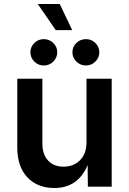

<svg xmlns="http://www.w3.org/2000/svg" viewBox="-20 -944 652 971"><path d="M254.4 6.8Q169.9 6.8 118.7 -46.9Q67.4 -100.6 67.4 -198.7V-545.9H194.3V-218.3Q194.3 -163.6 222.9 -132.3Q251.5 -101.1 301.3 -101.1Q352.1 -101.1 384.8 -133.8Q417.5 -166.5 417.5 -226.1V-545.9H544.9V0H424.3L423.3 -109.4Q374.5 6.8 254.4 6.8ZM201.7 -612.8Q173.3 -612.8 153.6 -632.6Q133.8 -652.3 133.8 -679.7Q133.8 -707 153.6 -726.6Q173.3 -746.1 201.7 -746.1Q229.5 -746.1 249.5 -726.6Q269.5 -707 269.5 -679.7Q269.5 -652.3 249.5 -632.6Q229.5 -612.8 201.7 -612.8ZM414.6 -612.8Q386.2 -612.8 366.2 -632.6Q346.2 -652.3 346.2 -679.7Q346.2 -707 366.2 -726.6Q386.2 -746.1 414.6 -746.1Q442.4 -746.1 462.4 -726.6Q482.4 -707 482.4 -679.7Q482.4 -652.3 462.4 -632.6Q442.4 -612.8 414.6 -612.8ZM262.2 -791.5 170.9 -923.8H282.2L345.2 -791.5Z"/></svg>

Font: Inter-SemiBold
Style: Regular
Weight: 600
Designer: Rasmus Andersson
Foundry: rsms
Version: Version 4.000;git-a52131595